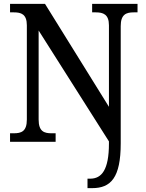

<svg xmlns="http://www.w3.org/2000/svg" viewBox="-20 -734 754 994"><path d="M433 240H457C554 240 605 186 605 8V-599C605 -660 634 -670 672 -670H692V-714H457V-670H476C514 -670 544 -660 544 -603V-181L213 -714H32V-670H52C89 -670 119 -661 119 -603V-115C119 -53 90 -44 51 -44H32V0H268V-44H247C209 -44 180 -53 180 -115V-576L544 -2V9C544 146 506 191 447 191H433Z"/></svg>

Font: Noto Serif Tamil SemiCondensed Medium
Style: Regular
Weight: 500
Width: 4
Designer: Indian Type Foundry, Tom Grace, and the Monotype Design Team
Foundry: Monotype Imaging Inc.
Version: Version 2.004